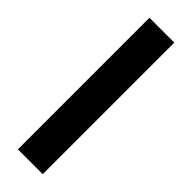

<svg xmlns="http://www.w3.org/2000/svg" viewBox="-255 -762 774 774"><g transform="rotate(45 132.5 -375.0)"><path d="M203.1 0H61.5V-750H203.1Z"/></g></svg>

Font: SteelSelectRoboto
Style: Roboto-Bold
Weight: 700
Designer: Google
Version: Version 2.137; 2017